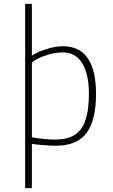

<svg xmlns="http://www.w3.org/2000/svg" viewBox="-20 -750 588 1000"><path d="M269 -23Q363 -23 403 -79.5Q443 -136 443 -261Q443 -365 408 -421Q373 -477 308 -477Q269 -477 228.5 -464.5Q188 -452 167 -439L146 -426V-35Q214 -23 269 -23ZM308 -509Q480 -509 480 -260Q480 -124 431 -57.5Q382 9 270 9Q245 9 214 6.5Q183 4 164 2L146 -1V230H111V-730H146V-460Q154 -465 168.5 -473.5Q183 -482 225.5 -495.5Q268 -509 308 -509Z"/></svg>

Font: TitilliumMaps29L
Style: 1 wt
Weight: 100
Designer: Campivisivi
Foundry: Accademia di Belle Arti di Urbino and students of MA course of Visual design
Version: Version 001.001